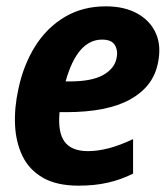

<svg xmlns="http://www.w3.org/2000/svg" viewBox="-20 -576 523 606"><path d="M228 10Q159 10 115.5 -15Q72 -40 51 -83.5Q30 -127 27.5 -181.5Q25 -236 38 -295Q54 -371 91 -430Q128 -489 184.5 -522.5Q241 -556 314 -556Q373 -556 414 -533Q455 -510 472.5 -469.5Q490 -429 478 -375Q463 -302 390.5 -262Q318 -222 188 -222H168Q162 -158 184 -128.5Q206 -99 258 -99Q288 -99 323 -108Q358 -117 400 -137V-28Q362 -9 320.5 0.5Q279 10 228 10ZM302 -451Q224 -451 187 -319H200Q270 -319 306 -339.5Q342 -360 348 -393Q353 -415 343 -433Q333 -451 302 -451Z"/></svg>

Font: Noto Sans SemiCondensed
Style: Bold Italic
Weight: 700
Width: 4
Italic angle: -12°
Designer: Monotype Design Team
Foundry: Monotype Imaging Inc.
Version: Version 2.013; ttfautohint (v1.8.4.7-5d5b)